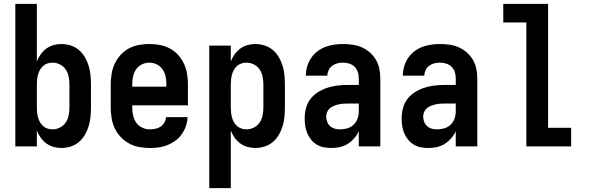

<svg xmlns="http://www.w3.org/2000/svg" viewBox="-20 -755 3040 990"><path d="M297 8Q276 8 256 2.5Q236 -3 219 -15.5Q202 -28 190 -45Q178 -62 170 -82V0H59V-735H170V-438Q178 -458 190 -475Q202 -492 219 -504.5Q236 -517 256 -522.5Q276 -528 297 -528Q321 -528 344.5 -520.5Q368 -513 386.5 -497.5Q405 -482 417.5 -460.5Q430 -439 437 -416Q444 -393 446.5 -368.5Q449 -344 449 -320V-200Q449 -176 446.5 -151.5Q444 -127 437 -104Q430 -81 417.5 -59.5Q405 -38 386.5 -22.5Q368 -7 344.5 0.5Q321 8 297 8ZM251 -88Q271 -88 289.5 -97.5Q308 -107 319 -123.5Q330 -140 334 -160Q338 -180 338 -200V-320Q338 -340 334 -360Q330 -380 319 -396.5Q308 -413 289.5 -422.5Q271 -432 251 -432Q238 -432 225.5 -428Q213 -424 203 -415.5Q193 -407 186.5 -395.5Q180 -384 176.5 -371.5Q173 -359 171.5 -346Q170 -333 170 -320V-200Q170 -187 171.5 -174Q173 -161 176.5 -148.5Q180 -136 186.5 -124.5Q193 -113 203 -104.5Q213 -96 225.5 -92Q238 -88 251 -88Z M752 8Q725 8 697.5 3Q670 -2 646 -15Q622 -28 603 -48Q584 -68 572 -93Q560 -118 555.5 -145.5Q551 -173 551 -200V-320Q551 -347 555.5 -374.5Q560 -402 571.5 -426.5Q583 -451 601.5 -471.5Q620 -492 644 -505Q668 -518 695.5 -523Q723 -528 750 -528Q777 -528 804.5 -523Q832 -518 856 -505Q880 -492 898.5 -471.5Q917 -451 928.5 -426.5Q940 -402 944.5 -374.5Q949 -347 949 -320V-212H662V-200Q662 -180 666.5 -159.5Q671 -139 682.5 -122.5Q694 -106 713 -97Q732 -88 752 -88Q767 -88 781.5 -91Q796 -94 808 -102Q820 -110 827.5 -123Q835 -136 836 -151H947Q946 -127 938.5 -105Q931 -83 917.5 -63.5Q904 -44 885 -30Q866 -16 844 -7Q822 2 799 5Q776 8 752 8ZM662 -308H838V-320Q838 -340 834 -360Q830 -380 818.5 -397Q807 -414 788.5 -423Q770 -432 750 -432Q730 -432 711.5 -423Q693 -414 681.5 -397Q670 -380 666 -360Q662 -340 662 -320Z M1059 215V-520H1170V-438Q1178 -458 1190 -475Q1202 -492 1219 -504.5Q1236 -517 1256 -522.5Q1276 -528 1297 -528Q1321 -528 1344.5 -520.5Q1368 -513 1386.5 -497.5Q1405 -482 1417.5 -460.5Q1430 -439 1437 -416Q1444 -393 1446.5 -368.5Q1449 -344 1449 -320V-200Q1449 -176 1446.5 -151.5Q1444 -127 1437 -104Q1430 -81 1417.5 -59.5Q1405 -38 1386.5 -22.5Q1368 -7 1344.5 0.5Q1321 8 1297 8Q1276 8 1256 2.5Q1236 -3 1219 -15.5Q1202 -28 1190 -45Q1178 -62 1170 -82V215ZM1251 -88Q1271 -88 1289.5 -97.5Q1308 -107 1319 -123.5Q1330 -140 1334 -160Q1338 -180 1338 -200V-320Q1338 -340 1334 -360Q1330 -380 1319 -396.5Q1308 -413 1289.5 -422.5Q1271 -432 1251 -432Q1238 -432 1225.5 -428Q1213 -424 1203 -415.5Q1193 -407 1186.5 -395.5Q1180 -384 1176.5 -371.5Q1173 -359 1171.5 -346Q1170 -333 1170 -320V-200Q1170 -187 1171.5 -174Q1173 -161 1176.5 -148.5Q1180 -136 1186.5 -124.5Q1193 -113 1203 -104.5Q1213 -96 1225.5 -92Q1238 -88 1251 -88Z M1689 8Q1669 8 1650 4.5Q1631 1 1614 -9Q1597 -19 1584.5 -34.5Q1572 -50 1564.5 -67.5Q1557 -85 1554 -104.5Q1551 -124 1551 -143Q1551 -170 1557.5 -196Q1564 -222 1579.5 -243Q1595 -264 1617.5 -278.5Q1640 -293 1665 -301.5Q1690 -310 1716.5 -313.5Q1743 -317 1769 -317H1830V-351Q1830 -368 1825 -383.5Q1820 -399 1808.5 -410.5Q1797 -422 1781 -427Q1765 -432 1748 -432Q1734 -432 1719.5 -428.5Q1705 -425 1693 -416Q1681 -407 1674.5 -393Q1668 -379 1668 -365H1557Q1557 -388 1563.5 -411Q1570 -434 1583 -454Q1596 -474 1615 -489Q1634 -504 1656 -512.5Q1678 -521 1701.5 -524.5Q1725 -528 1748 -528Q1773 -528 1798 -524.5Q1823 -521 1845.5 -511Q1868 -501 1887 -484.5Q1906 -468 1918.5 -446.5Q1931 -425 1936 -400.5Q1941 -376 1941 -351V0H1830V-78Q1825 -68 1823.5 -65.5Q1822 -63 1819 -58.5Q1816 -54 1812.5 -49.5Q1809 -45 1805.5 -41Q1802 -37 1798 -33Q1794 -29 1790 -25.5Q1786 -22 1781.5 -19Q1777 -16 1772.5 -13Q1768 -10 1763 -7.5Q1758 -5 1753 -3Q1748 -1 1742.5 0.5Q1737 2 1732 3.5Q1727 5 1721.5 5.5Q1716 6 1710.5 6.5Q1705 7 1699.5 7.5Q1694 8 1689 8ZM1734 -88Q1753 -88 1771.5 -93.5Q1790 -99 1803.5 -112Q1817 -125 1823.5 -143Q1830 -161 1830 -180V-221H1769Q1757 -221 1745.5 -220Q1734 -219 1722.5 -216Q1711 -213 1700 -208.5Q1689 -204 1680 -196Q1671 -188 1666.5 -177Q1662 -166 1662 -154Q1662 -140 1667 -127Q1672 -114 1682.5 -104.5Q1693 -95 1706.5 -91.5Q1720 -88 1734 -88Z M2189 8Q2169 8 2150 4.5Q2131 1 2114 -9Q2097 -19 2084.5 -34.5Q2072 -50 2064.5 -67.5Q2057 -85 2054 -104.5Q2051 -124 2051 -143Q2051 -170 2057.5 -196Q2064 -222 2079.5 -243Q2095 -264 2117.5 -278.5Q2140 -293 2165 -301.5Q2190 -310 2216.5 -313.5Q2243 -317 2269 -317H2330V-351Q2330 -368 2325 -383.5Q2320 -399 2308.5 -410.5Q2297 -422 2281 -427Q2265 -432 2248 -432Q2234 -432 2219.5 -428.5Q2205 -425 2193 -416Q2181 -407 2174.5 -393Q2168 -379 2168 -365H2057Q2057 -388 2063.5 -411Q2070 -434 2083 -454Q2096 -474 2115 -489Q2134 -504 2156 -512.5Q2178 -521 2201.5 -524.5Q2225 -528 2248 -528Q2273 -528 2298 -524.5Q2323 -521 2345.5 -511Q2368 -501 2387 -484.5Q2406 -468 2418.5 -446.5Q2431 -425 2436 -400.5Q2441 -376 2441 -351V0H2330V-78Q2325 -68 2323.5 -65.5Q2322 -63 2319 -58.5Q2316 -54 2312.5 -49.5Q2309 -45 2305.5 -41Q2302 -37 2298 -33Q2294 -29 2290 -25.5Q2286 -22 2281.5 -19Q2277 -16 2272.5 -13Q2268 -10 2263 -7.5Q2258 -5 2253 -3Q2248 -1 2242.5 0.5Q2237 2 2232 3.5Q2227 5 2221.5 5.5Q2216 6 2210.5 6.5Q2205 7 2199.5 7.5Q2194 8 2189 8ZM2234 -88Q2253 -88 2271.5 -93.5Q2290 -99 2303.5 -112Q2317 -125 2323.5 -143Q2330 -161 2330 -180V-221H2269Q2257 -221 2245.5 -220Q2234 -219 2222.5 -216Q2211 -213 2200 -208.5Q2189 -204 2180 -196Q2171 -188 2166.5 -177Q2162 -166 2162 -154Q2162 -140 2167 -127Q2172 -114 2182.5 -104.5Q2193 -95 2206.5 -91.5Q2220 -88 2234 -88Z M2694 0V-639H2575V-735H2806V-96H2925V0Z"/></svg>

Font: Iosevka SS08 Regular
Style: Bold
Weight: 700
Monospace: yes
Designer: Belleve Invis
Foundry: Belleve Invis
Version: Version 16.3.4; ttfautohint (v1.8.4)